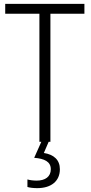

<svg xmlns="http://www.w3.org/2000/svg" viewBox="-20 -734 469 994"><path d="M243 142C243 181 214 201 170 201C153 201 136 199 122 195V234C135 238 153 240 173 240C246 240 290 203 290 142C290 94 259 66 207 58L232 0H241V-663H417V-714H7V-663H184V0H194L157 83C210 87 243 103 243 142Z"/></svg>

Font: Noto Sans Display SemiCondensed Light
Style: Regular
Weight: 300
Width: 4
Designer: Monotype Design Team
Foundry: Monotype Imaging Inc.
Version: Version 1.900